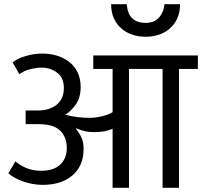

<svg xmlns="http://www.w3.org/2000/svg" viewBox="-20 -894 962 914"><path d="M837 -874Q837 -833 822.5 -803.5Q808 -774 784.5 -755Q761 -736 732 -727.5Q703 -719 674 -719Q641 -719 611.5 -728.5Q582 -738 559 -757.5Q536 -777 522.5 -806Q509 -835 509 -874H583Q588 -825 611.5 -805Q635 -785 673 -785Q713 -785 736 -809.5Q759 -834 763 -874ZM40 -597Q63 -616 103 -627.5Q143 -639 181 -639Q220 -639 253 -628.5Q286 -618 311 -598Q336 -578 350 -548Q364 -518 364 -479Q364 -431 342 -398.5Q320 -366 291 -348Q320 -340 350 -336.5Q380 -333 405 -333Q435 -333 467.5 -341Q500 -349 516 -360V-566H424V-630H922V-566H832V0H754V-566H594V0H516V-281Q480 -265 429 -265Q407 -265 388.5 -268.5Q370 -272 343 -283L341 -281Q359 -260 368.5 -237.5Q378 -215 378 -186Q378 -105 325.5 -59.5Q273 -14 183 -14Q160 -14 137 -18Q114 -22 92 -29.5Q70 -37 51.5 -47Q33 -57 20 -69L53 -126Q79 -104 109.5 -92.5Q140 -81 178 -81Q202 -81 223.5 -87Q245 -93 261.5 -106Q278 -119 288 -140Q298 -161 298 -190Q298 -241 266.5 -272Q235 -303 164 -303H102V-368H155Q214 -367 249 -395Q284 -423 284 -475Q284 -524 252 -548Q220 -572 178 -572Q155 -572 126.5 -565.5Q98 -559 72 -541Z"/></svg>

Font: Mukta
Style: Regular
Weight: 400
Designer: Girish Dalvi and Yashodeep Gholap
Foundry: Ek Type
Version: Version 2.538;PS 1.001;hotconv 16.6.51;makeotf.lib2.5.65220;